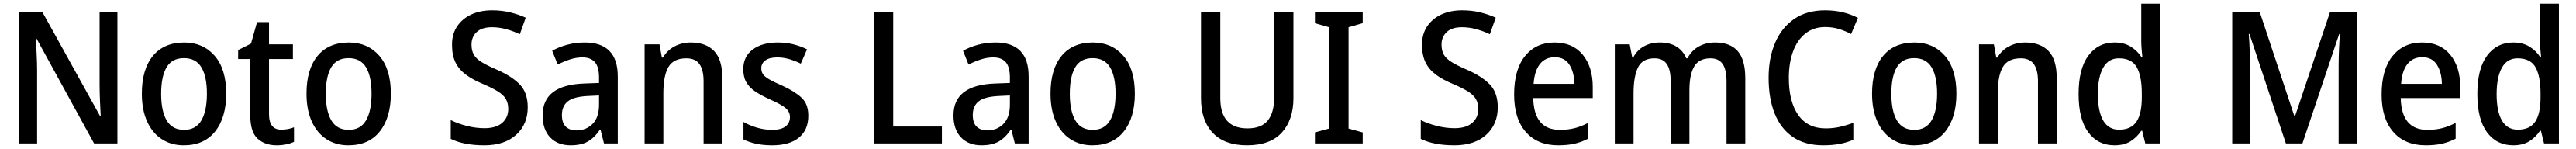

<svg xmlns="http://www.w3.org/2000/svg" viewBox="-20 -780 14020 810"><path d="M619 0H492L179 -570H175Q177 -531 179.5 -484Q182 -437 182 -393V0H85V-714H211L524 -150H528Q526 -183 524 -232.5Q522 -282 522 -322V-714H619Z M1211 -271Q1211 -141 1151 -65.5Q1091 10 980 10Q911 10 859.5 -24Q808 -58 780 -121Q752 -184 752 -271Q752 -403 812 -476Q872 -549 983 -549Q1085 -549 1148 -477Q1211 -405 1211 -271ZM857 -270Q857 -177 887 -125.5Q917 -74 982 -74Q1046 -74 1076 -125.5Q1106 -177 1106 -271Q1106 -364 1076 -414Q1046 -464 981 -464Q916 -464 886.5 -414Q857 -364 857 -270Z M1511 -75Q1529 -75 1547.5 -78.5Q1566 -82 1580 -88V-9Q1562 0 1537.5 5Q1513 10 1485 10Q1422 10 1382 -26Q1342 -62 1342 -154V-459H1276V-508L1346 -543L1379 -660H1444V-539H1574V-459H1444V-159Q1444 -75 1511 -75Z M2107 -271Q2107 -141 2047 -65.5Q1987 10 1876 10Q1807 10 1755.5 -24Q1704 -58 1676 -121Q1648 -184 1648 -271Q1648 -403 1708 -476Q1768 -549 1879 -549Q1981 -549 2044 -477Q2107 -405 2107 -271ZM1753 -270Q1753 -177 1783 -125.5Q1813 -74 1878 -74Q1942 -74 1972 -125.5Q2002 -177 2002 -271Q2002 -364 1972 -414Q1942 -464 1877 -464Q1812 -464 1782.5 -414Q1753 -364 1753 -270Z M2852 -197Q2852 -104 2789 -47Q2726 10 2616 10Q2504 10 2433 -25V-127Q2471 -108 2520 -95.5Q2569 -83 2617 -83Q2680 -83 2713 -112Q2746 -141 2746 -188Q2746 -219 2733 -241.5Q2720 -264 2689.5 -283Q2659 -302 2605 -325Q2552 -347 2515 -374.5Q2478 -402 2459 -440.5Q2440 -479 2440 -535Q2439 -593 2467 -635.5Q2495 -678 2544 -701Q2593 -724 2658 -724Q2712 -724 2758 -712.5Q2804 -701 2841 -684L2809 -594Q2773 -611 2734.5 -621.5Q2696 -632 2657 -632Q2602 -632 2574 -605.5Q2546 -579 2546 -538Q2546 -505 2558.5 -483Q2571 -461 2601 -442.5Q2631 -424 2682 -402Q2765 -366 2808.5 -321Q2852 -276 2852 -197Z M3162 -549Q3342 -549 3342 -364V0H3267L3248 -75H3245Q3215 -31 3179 -10.5Q3143 10 3085 10Q3015 10 2974 -33Q2933 -76 2933 -153Q2933 -318 3159 -326L3240 -329V-358Q3240 -417 3217 -442.5Q3194 -468 3150 -468Q3116 -468 3082 -457Q3048 -446 3015 -429L2985 -504Q3020 -524 3065.5 -536.5Q3111 -549 3162 -549ZM3177 -258Q3101 -254 3069.5 -228.5Q3038 -203 3038 -155Q3038 -111 3059.5 -91Q3081 -71 3117 -71Q3170 -71 3205 -106.5Q3240 -142 3240 -211V-261Z M3739 -549Q3822 -549 3866.5 -502.5Q3911 -456 3911 -355V0H3809V-338Q3809 -400 3786.5 -431.5Q3764 -463 3715 -463Q3645 -463 3617.5 -415.5Q3590 -368 3590 -273V0H3488V-539H3569L3582 -467H3588Q3611 -507 3651 -528Q3691 -549 3739 -549Z M4379 -151Q4379 -73 4327.5 -31.5Q4276 10 4183 10Q4133 10 4094.5 1.5Q4056 -7 4026 -22V-117Q4056 -99 4098 -86.5Q4140 -74 4181 -74Q4231 -74 4255 -92.5Q4279 -111 4279 -144Q4279 -172 4256 -192Q4233 -212 4167 -241Q4123 -261 4091 -282Q4059 -303 4042 -332Q4025 -361 4025 -404Q4025 -473 4076.5 -511Q4128 -549 4212 -549Q4257 -549 4296 -539.5Q4335 -530 4372 -512L4338 -434Q4308 -449 4275.5 -458.5Q4243 -468 4210 -468Q4168 -468 4145.5 -452Q4123 -436 4123 -409Q4123 -389 4133.5 -375Q4144 -361 4169 -347Q4194 -333 4238 -314Q4304 -284 4341.5 -249.5Q4379 -215 4379 -151Z M4736 0V-714H4841V-92H5106V0Z M5398 -549Q5578 -549 5578 -364V0H5503L5484 -75H5481Q5451 -31 5415 -10.5Q5379 10 5321 10Q5251 10 5210 -33Q5169 -76 5169 -153Q5169 -318 5395 -326L5476 -329V-358Q5476 -417 5453 -442.5Q5430 -468 5386 -468Q5352 -468 5318 -457Q5284 -446 5251 -429L5221 -504Q5256 -524 5301.5 -536.5Q5347 -549 5398 -549ZM5413 -258Q5337 -254 5305.5 -228.5Q5274 -203 5274 -155Q5274 -111 5295.5 -91Q5317 -71 5353 -71Q5406 -71 5441 -106.5Q5476 -142 5476 -211V-261Z M6156 -271Q6156 -141 6096 -65.5Q6036 10 5925 10Q5856 10 5804.5 -24Q5753 -58 5725 -121Q5697 -184 5697 -271Q5697 -403 5757 -476Q5817 -549 5928 -549Q6030 -549 6093 -477Q6156 -405 6156 -271ZM5802 -270Q5802 -177 5832 -125.5Q5862 -74 5927 -74Q5991 -74 6021 -125.5Q6051 -177 6051 -271Q6051 -364 6021 -414Q5991 -464 5926 -464Q5861 -464 5831.5 -414Q5802 -364 5802 -270Z M7019 -247Q7019 -129 6956 -59.5Q6893 10 6766 10Q6644 10 6580 -57.5Q6516 -125 6516 -247V-714H6621V-247Q6621 -82 6769 -82Q6845 -82 6879.5 -125Q6914 -168 6914 -248V-714H7019Z M7396 0H7136V-60L7213 -81V-632L7136 -654V-714H7396V-654L7319 -632V-81L7396 -60Z M8131 -197Q8131 -104 8068 -47Q8005 10 7895 10Q7783 10 7712 -25V-127Q7750 -108 7799 -95.5Q7848 -83 7896 -83Q7959 -83 7992 -112Q8025 -141 8025 -188Q8025 -219 8012 -241.5Q7999 -264 7968.5 -283Q7938 -302 7884 -325Q7831 -347 7794 -374.5Q7757 -402 7738 -440.5Q7719 -479 7719 -535Q7718 -593 7746 -635.5Q7774 -678 7823 -701Q7872 -724 7937 -724Q7991 -724 8037 -712.5Q8083 -701 8120 -684L8088 -594Q8052 -611 8013.5 -621.5Q7975 -632 7936 -632Q7881 -632 7853 -605.5Q7825 -579 7825 -538Q7825 -505 7837.5 -483Q7850 -461 7880 -442.5Q7910 -424 7961 -402Q8044 -366 8087.5 -321Q8131 -276 8131 -197Z M8440 -549Q8539 -549 8593.5 -482.5Q8648 -416 8648 -307V-247H8324Q8328 -74 8469 -74Q8512 -74 8548.5 -83Q8585 -92 8623 -112V-26Q8586 -7 8548 1.5Q8510 10 8460 10Q8347 10 8283.5 -62.5Q8220 -135 8220 -266Q8220 -402 8279.5 -475.5Q8339 -549 8440 -549ZM8441 -469Q8390 -469 8360.5 -432Q8331 -395 8326 -324H8548Q8547 -387 8521 -428Q8495 -469 8441 -469Z M9314 -549Q9396 -549 9437 -502Q9478 -455 9478 -354V0H9376V-337Q9376 -402 9354.5 -432.5Q9333 -463 9289 -463Q9226 -463 9200 -418.5Q9174 -374 9174 -290V0H9072V-338Q9072 -402 9050.5 -432.5Q9029 -463 8984 -463Q8918 -463 8894 -413Q8870 -363 8870 -273V0H8768V-539H8849L8863 -467H8868Q8889 -508 8927 -528.5Q8965 -549 9012 -549Q9068 -549 9104 -526.5Q9140 -504 9157 -463H9163Q9187 -507 9226 -528Q9265 -549 9314 -549Z M9913 -633Q9850 -633 9805.5 -598Q9761 -563 9738 -500.5Q9715 -438 9715 -356Q9715 -228 9766 -155Q9817 -82 9916 -82Q9957 -82 9994 -90.5Q10031 -99 10066 -112V-20Q10031 -5 9991.5 2.5Q9952 10 9902 10Q9804 10 9738 -34.5Q9672 -79 9638.5 -161.5Q9605 -244 9605 -357Q9605 -464 9640 -546.5Q9675 -629 9743.5 -676.5Q9812 -724 9912 -724Q10012 -724 10091 -683L10054 -595Q10024 -611 9989 -622Q9954 -633 9913 -633Z M10627 -271Q10627 -141 10567 -65.5Q10507 10 10396 10Q10327 10 10275.5 -24Q10224 -58 10196 -121Q10168 -184 10168 -271Q10168 -403 10228 -476Q10288 -549 10399 -549Q10501 -549 10564 -477Q10627 -405 10627 -271ZM10273 -270Q10273 -177 10303 -125.5Q10333 -74 10398 -74Q10462 -74 10492 -125.5Q10522 -177 10522 -271Q10522 -364 10492 -414Q10462 -464 10397 -464Q10332 -464 10302.5 -414Q10273 -364 10273 -270Z M11001 -549Q11084 -549 11128.5 -502.5Q11173 -456 11173 -355V0H11071V-338Q11071 -400 11048.5 -431.5Q11026 -463 10977 -463Q10907 -463 10879.5 -415.5Q10852 -368 10852 -273V0H10750V-539H10831L10844 -467H10850Q10873 -507 10913 -528Q10953 -549 11001 -549Z M11487 10Q11397 10 11344.5 -61Q11292 -132 11292 -269Q11292 -406 11345 -477.5Q11398 -549 11487 -549Q11539 -549 11575 -527Q11611 -505 11634 -470H11639Q11637 -488 11635 -513Q11633 -538 11633 -555V-760H11736V0H11655L11638 -69H11633Q11610 -34 11575 -12Q11540 10 11487 10ZM11512 -75Q11578 -75 11607 -118.5Q11636 -162 11636 -250V-271Q11636 -366 11608.5 -414.5Q11581 -463 11511 -463Q11454 -463 11425.5 -411.5Q11397 -360 11397 -268Q11397 -174 11426 -124.5Q11455 -75 11512 -75Z M12420 0 12222 -595H12218Q12221 -558 12223 -510Q12225 -462 12225 -418V0H12128V-714H12278L12466 -149H12470L12660 -714H12809V0H12707V-421Q12707 -463 12709 -510Q12711 -557 12714 -595H12710L12510 0Z M13161 -549Q13260 -549 13314.5 -482.5Q13369 -416 13369 -307V-247H13045Q13049 -74 13190 -74Q13233 -74 13269.5 -83Q13306 -92 13344 -112V-26Q13307 -7 13269 1.5Q13231 10 13181 10Q13068 10 13004.5 -62.5Q12941 -135 12941 -266Q12941 -402 13000.5 -475.5Q13060 -549 13161 -549ZM13162 -469Q13111 -469 13081.5 -432Q13052 -395 13047 -324H13269Q13268 -387 13242 -428Q13216 -469 13162 -469Z M13657 10Q13567 10 13514.5 -61Q13462 -132 13462 -269Q13462 -406 13515 -477.5Q13568 -549 13657 -549Q13709 -549 13745 -527Q13781 -505 13804 -470H13809Q13807 -488 13805 -513Q13803 -538 13803 -555V-760H13906V0H13825L13808 -69H13803Q13780 -34 13745 -12Q13710 10 13657 10ZM13682 -75Q13748 -75 13777 -118.5Q13806 -162 13806 -250V-271Q13806 -366 13778.5 -414.5Q13751 -463 13681 -463Q13624 -463 13595.5 -411.5Q13567 -360 13567 -268Q13567 -174 13596 -124.5Q13625 -75 13682 -75Z"/></svg>

Font: Noto Sans Lao UI SemCond Med
Style: Regular
Weight: 500
Width: 4
Designer: Monotype Design Team
Foundry: Monotype Imaging Inc.
Version: Version 2.000; ttfautohint (v1.8.4.7-5d5b)